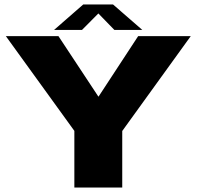

<svg xmlns="http://www.w3.org/2000/svg" viewBox="-20 -836 877 856"><path d="M311.5 0H525V-252L830.5 -675H596L419.5 -405.5H418.5L240.5 -675H6L311.5 -252.5ZM221 -702.5H345.5L418.5 -776L490 -702.5H614.5L484 -816H351Z"/></svg>

Font: Anybody SemiExpanded ExtraBold
Style: Regular
Weight: 800
Width: 6
Version: Version 1.113;gftools[0.9.25]